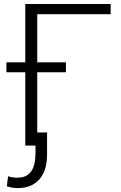

<svg xmlns="http://www.w3.org/2000/svg" viewBox="-20 -731 609 964"><path d="M535.6 -659.7H167V0H106.9V-710.9H535.6ZM311 -368.2H12.2V-418H311ZM216.3 -65.9V47.4Q215.3 127.9 176.5 170.7Q137.7 213.4 68.8 213.4Q41 213.4 14.2 204.1L20.5 153.8Q40 161.1 68.8 161.1Q158.2 161.1 158.2 38.1V-65.9Z"/></svg>

Font: RobotoInd Light
Style: Regular
Weight: 300
Designer: Google
Version: Version 2.001151; 2014